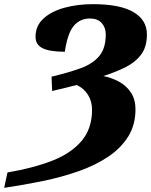

<svg xmlns="http://www.w3.org/2000/svg" viewBox="-64 -744 727 924"><path d="M-28 86Q96 65 187 29.5Q278 -6 328.5 -65.5Q379 -125 379 -216Q379 -256 359.5 -287.5Q340 -319 305 -335Q278 -328 247 -320.5Q216 -313 187 -306L184 -375Q264 -394 322.5 -415Q381 -436 413 -473.5Q445 -511 445 -579Q445 -611 425.5 -633Q406 -655 369 -655Q321 -655 291 -619.5Q261 -584 248 -495Q175 -495 141 -512Q107 -529 107 -567Q107 -620 145.5 -655Q184 -690 247 -707Q310 -724 383 -724Q513 -724 578 -686Q643 -648 643 -578Q643 -518 614.5 -480.5Q586 -443 538 -419.5Q490 -396 433 -378Q474 -370 509.5 -350.5Q545 -331 566.5 -298Q588 -265 588 -218Q588 -143 553 -87Q518 -31 457 10Q396 51 315.5 79.5Q235 108 143 127Q51 146 -44 160Z"/></svg>

Font: Noto Serif Black
Style: Italic
Weight: 900
Italic angle: -12°
Designer: Monotype Design Team
Foundry: Monotype Imaging Inc.
Version: Version 2.013